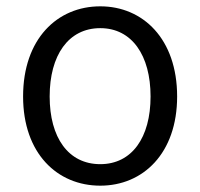

<svg xmlns="http://www.w3.org/2000/svg" viewBox="-20 -574 633 607"><path d="M297 13C432 13 540 -89 540 -269C540 -451 432 -554 297 -554C161 -554 53 -451 53 -269C53 -89 161 13 297 13ZM297 -55C196 -55 137 -139 137 -269C137 -399 196 -485 297 -485C397 -485 456 -399 456 -269C456 -139 397 -55 297 -55Z"/></svg>

Font: ChiuKong Gothic MN Normal
Style: Regular
Weight: 350
Designer: Ryoko NISHIZUKA 西塚涼子 (kana, bopomofo & ideographs); Paul D. Hunt (Latin, Greek & Cyrillic); Sandoll Communications 산돌커뮤니
Foundry: Adobe
Version: Version 1.300